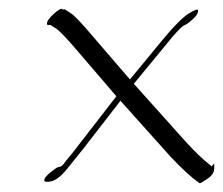

<svg xmlns="http://www.w3.org/2000/svg" viewBox="-20 -388 505 435"><path d="M465.3 -18.1V-6.3Q465.3 2 450 15.6Q434.6 29.3 430.7 26.4ZM454.1 -15.6 465.3 -6.3Q465.3 7.3 449.2 17.6Q433.1 27.8 431.2 26.4Q404.8 7.8 366.2 -33.2L252.9 -159.7L167 -48.8Q166 -47.4 160.6 -41Q155.3 -34.7 134 -7.8Q112.8 19 96.4 22.7Q80.1 26.4 80.3 20Q80.6 13.7 94.2 2.7Q107.9 -8.3 110.8 -9Q113.8 -9.8 115 -10Q116.2 -10.3 117.4 -11Q118.7 -11.7 119.1 -11.7Q119.6 -11.7 120.8 -12.9Q122.1 -14.2 122.3 -14.4Q122.6 -14.6 123.8 -16.1Q125 -17.6 129.6 -23.7Q134.3 -29.8 145 -42.5L243.7 -169.9L155.3 -272.9Q119.1 -315.4 107.2 -323.2Q95.2 -331.1 94.2 -331.5H88.4Q86.4 -331.5 86.4 -334V-334.5Q86.4 -342.8 102.5 -357.2Q118.7 -371.6 121.1 -366.7H126Q127 -366.7 127.4 -366.5Q127.9 -366.2 140.6 -357.9Q153.3 -349.6 189.5 -306.6L274.4 -208L349.6 -299.3Q386.7 -344.2 407.7 -357.4Q428.7 -370.6 428.7 -364.3V-363.3Q428.7 -355 416.3 -344Q403.8 -333 397.5 -330.6Q391.1 -328.1 369.6 -303.2L283.2 -198.2L400.4 -67.4Q431.2 -33.7 454.1 -15.6Z"/></svg>

Font: ML-NILA02
Style: Regular
Weight: 400
Version: Version ML-NILA02 1.0